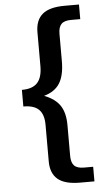

<svg xmlns="http://www.w3.org/2000/svg" viewBox="-63 -848 577 1048"><g transform="rotate(-5 225.5 -324.5)"><path d="M60 -281V-372Q119 -372 145.5 -401.5Q172 -431 172 -492V-678Q172 -744 210.5 -776.5Q249 -809 332 -809H411V-729H361Q323 -729 307 -712Q291 -695 291 -659V-509Q291 -432 264.5 -389Q238 -346 178 -329Q238 -306 264.5 -266Q291 -226 291 -159V10Q291 46 307 63Q323 80 361 80H411V160H332Q249 160 210.5 127.5Q172 95 172 30V-171Q172 -227 145.5 -254Q119 -281 60 -281Z"/></g></svg>

Font: Madhuban Bold
Style: Regular
Weight: 700
Designer: jaikishan Patel
Foundry: MagicType
Version: Version 1.000